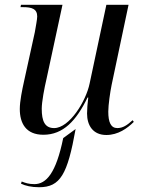

<svg xmlns="http://www.w3.org/2000/svg" viewBox="-20 -556 598 805"><path d="M426 10C475 10 514 -18 541 -45L536 -52C513 -31 495 -19 472 -19C445 -19 434 -43 434 -88C434 -116 442 -171 448 -200L519 -536H426L356 -207C341 -132 271 -19 207 -19C168 -19 155 -48 155 -100C155 -129 166 -187 175 -225L242 -536H68L66 -526H77C113 -526 136 -519 136 -487C136 -475 130 -445 126 -421L81 -216C73 -180 63 -132 63 -99C63 -40 88 9 162 9C245 9 300 -50 347 -147H350C347 -123 345 -97 345 -80C345 -30 370 10 426 10ZM144 229C233 229 263 175 297 -15L245 23C215 170 174 216 124 216C101 216 86 211 71 205L68 214C86 223 112 229 144 229Z"/></svg>

Font: Noto Serif Display SemiCondensed
Style: Italic
Weight: 400
Width: 4
Italic angle: -12°
Designer: Monotype Design Team
Foundry: Monotype Imaging Inc.
Version: Version 2.009